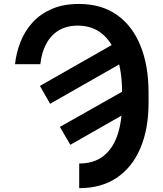

<svg xmlns="http://www.w3.org/2000/svg" viewBox="-20 -758 843 991"><path d="M188.2 -426.8H57.5Q63.9 -486.2 85.8 -541.7Q107.6 -597.3 147.5 -641.5Q187.5 -685.7 247 -711.6Q306.5 -737.6 387.4 -737.6Q503.9 -737.6 584 -680.8Q664.1 -623.9 705.4 -521.1Q746.8 -418.3 746.8 -279.8V-228Q746.8 -93 704.9 6Q663 105.1 583.3 159.1Q503.6 213.1 388.8 213.1V85.9Q464.5 85.9 513.5 47.6Q562.5 9.2 586.3 -61.1Q610.1 -131.4 610.1 -228V-281.2Q610.1 -387.4 584 -464.7Q557.9 -541.9 506.9 -583.8Q456 -625.7 381 -625.7Q323.9 -625.7 283 -600.9Q242.2 -576 218.4 -531.2Q194.6 -486.5 188.2 -426.8ZM186.1 -314.6 571 -533.7 625 -442.5 238.6 -222.3ZM289.1 -103 675.4 -321.4 724.8 -228.3 343 -10.7Z"/></svg>

Font: InterMG SemiBold
Style: Regular
Weight: 600
Designer: Rasmus Andersson
Foundry: rsms
Version: Version 3.019;December 26, 2023;FontCreator 15.0.0.2955 64-b